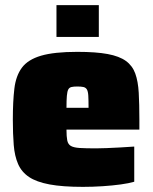

<svg xmlns="http://www.w3.org/2000/svg" viewBox="-20 -720 598 748"><path d="M303 8Q224 8 173 -1.5Q122 -11 93 -30.5Q64 -50 50.5 -81Q37 -112 33.5 -155Q30 -198 30 -254Q30 -325 36 -375Q42 -425 65.5 -456.5Q89 -488 140 -503Q191 -518 281 -518Q354 -518 399.5 -509.5Q445 -501 470.5 -482.5Q496 -464 507 -433.5Q518 -403 520.5 -358.5Q523 -314 523 -254V-215H239Q239 -188 242 -173Q245 -158 256 -151.5Q267 -145 290.5 -143.5Q314 -142 354 -142Q371 -142 395 -143Q419 -144 447.5 -145.5Q476 -147 503 -149V-12Q483 -6 450.5 -1.5Q418 3 379.5 5.5Q341 8 303 8ZM325 -284V-300Q325 -330 324 -347Q323 -364 318.5 -371.5Q314 -379 305 -381Q296 -383 281 -383Q267 -383 258.5 -381Q250 -379 246 -371.5Q242 -364 240.5 -347Q239 -330 239 -300H341ZM200 -576V-700H365V-576Z"/></svg>

Font: Saira Thin Black
Style: Regular
Weight: 900
Version: Version 1.101